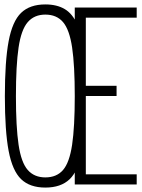

<svg xmlns="http://www.w3.org/2000/svg" viewBox="-20 -834 640 868"><path d="M185 14Q115 14 75.5 -24Q36 -62 19 -152Q2 -242 2 -399Q2 -557 19 -647.5Q36 -738 75.5 -776Q115 -814 185 -814Q237 -814 272.5 -793Q308 -772 329 -724Q350 -676 359 -595.5Q368 -515 368 -396Q368 -240 351 -150.5Q334 -61 294.5 -23.5Q255 14 185 14ZM185 -32Q236 -32 265 -65.5Q294 -99 306 -179.5Q318 -260 318 -399Q318 -539 306 -619.5Q294 -700 265 -734Q236 -768 185 -768Q135 -768 105.5 -734Q76 -700 64 -619.5Q52 -539 52 -399Q52 -260 64 -179.5Q76 -99 105.5 -65.5Q135 -32 185 -32ZM318 0V-800H598V-754H340L368 -784V-416L340 -446H507V-400H340L368 -430V-16L340 -46H598V0Z"/></svg>

Font: Victor Mono Thin
Style: Regular
Weight: 100
Monospace: yes
Designer: Rune Bjørnerås
Version: Version 1.561;gftools[0.9.30]